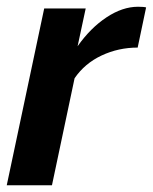

<svg xmlns="http://www.w3.org/2000/svg" viewBox="-24 -549 453 569"><path d="M107 -524H230L206 -412Q244 -466 291.5 -497.5Q339 -529 385 -529Q402 -529 409 -527L384 -408Q327 -408 277 -384.5Q227 -361 197 -317L130 0H-4Z"/></svg>

Font: Raleway
Style: Bold Italic
Weight: 700
Italic angle: -12°
Designer: Matt McInerney, Pablo Impallari, Rodrigo Fuenzalida
Foundry: Matt McInerney, Pablo Impallari, Rodrigo Fuenzalida
Version: Version 4.101;RELEASE